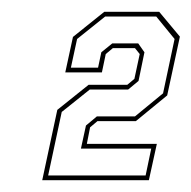

<svg xmlns="http://www.w3.org/2000/svg" viewBox="-20 -720 324 325"><path d="M51.5 -415 77 -534 130 -576.5H195.5L207.5 -586.5L216.5 -628.5L208.5 -638.5H171L159 -628.5L152.5 -597.5H90.5L103.5 -657.5L156.5 -700H249.5L284.5 -658L263 -558.5L210 -515H145L132.5 -504.5L127 -476.5H245.5L232 -415ZM61.5 -423H226.5L236 -468.5H117L125.5 -507.5L144 -523H208.5L256 -562L275.5 -654L244.5 -692H158L110.5 -654L100 -605.5H146L151.5 -631.5L170 -646.5H214L224.5 -631.5L214.5 -583L197 -568.5H132L84.5 -530.5Z"/></svg>

Font: Tourney Thin
Style: Italic
Weight: 100
Italic angle: -12°
Designer: Tyler Finck
Foundry: Etcetera Type Co
Version: Version 1.015